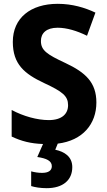

<svg xmlns="http://www.w3.org/2000/svg" viewBox="-20 -744 559 1004"><path d="M358 130C358 75 317 49 269 39L282 7C413 -9 484 -96 484 -208C484 -313 427 -365 323 -414C224 -460 194 -481 194 -530C194 -570 222 -599 281 -599C329 -599 382 -583 435 -557L479 -678C424 -704 358 -724 282 -724C140 -724 47 -650 47 -525C47 -408 108 -358 210 -310C307 -265 336 -242 336 -194C336 -148 303 -116 235 -116C175 -116 102 -136 41 -169V-30C91 -6 141 7 205 9L175 77C223 84 251 97 251 125C251 148 233 160 200 160C181 160 161 157 143 152V229C162 235 191 240 224 240C309 240 358 198 358 130Z"/></svg>

Font: Noto Sans Lao Looped SemiCondensed
Style: Bold
Weight: 700
Width: 4
Designer: Mark Frömberg, Ben Mitchell
Foundry: The Fontpad Ltd
Version: Version 1.002